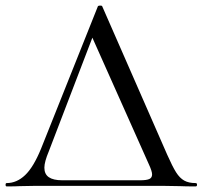

<svg xmlns="http://www.w3.org/2000/svg" viewBox="-26 -666 726 688"><path d="M-2 -10Q34 -10 64 -38.5Q94 -67 121 -133L325 -644Q327 -646 333 -646Q339 -646 340 -644L573 -112Q592 -69 605 -48.5Q618 -28 634 -19Q650 -10 675 -10Q680 -10 680 -4Q680 2 675 2Q638 2 619 1L558 0H100L45 1Q30 2 -2 2Q-6 2 -6 -4Q-6 -10 -2 -10ZM476 -20Q499 -20 509 -24.5Q519 -29 519 -41Q519 -52 508 -76L305 -531L149 -124Q133 -86 133 -65Q133 -42 149 -31Q165 -20 197 -20Z"/></svg>

Font: Cormorant Upright Medium
Style: Regular
Weight: 500
Designer: Christian Thalmann (Catharsis Fonts)
Foundry: Catharsis Fonts
Version: Version 3.302